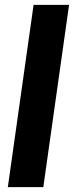

<svg xmlns="http://www.w3.org/2000/svg" viewBox="-20 -770 333 790"><path d="M12.2 0 118.2 -750H264.2L158.2 0Z"/></svg>

Font: Oakes Grotesk
Style: Bold Italic
Weight: 700
Designer: Samuel Oakes
Foundry: Samuel Oakes
Version: Version 1.0 | wf-rip DC20170320